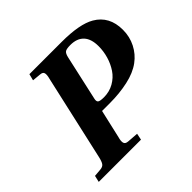

<svg xmlns="http://www.w3.org/2000/svg" viewBox="-166 -877 1061 1061"><g transform="rotate(-45 364.5 -346.0)"><path d="M348.1 -342.8Q343.8 -325.2 351.3 -317.6Q358.9 -310.1 391.1 -310.1Q434.1 -310.1 469.2 -330.1Q504.4 -350.1 525.9 -382.3Q547.4 -414.6 558.6 -452.9Q569.8 -491.2 569.8 -530.8Q569.8 -587.9 542.7 -616.9Q515.6 -646 463.9 -646Q432.6 -646 422.6 -638.4Q412.6 -630.9 407.2 -607.9ZM40 0 48.8 -38.1 94.2 -42Q114.3 -43.5 123 -55.9Q131.8 -68.4 138.2 -98.1L250 -594.2Q257.3 -621.1 253.9 -634.3Q250.5 -647.5 231 -648.9L180.2 -653.8L189.9 -691.9H441.9Q582 -691.9 647 -653.8Q729 -606 729 -500Q729 -445.8 705.8 -400.4Q682.6 -355 642.1 -325.2Q598.6 -293 532.2 -278.6Q465.8 -264.2 393.1 -264.2H330.1L292 -98.1Q284.7 -72.8 288.3 -58.6Q292 -44.4 313 -43L377.9 -38.1L370.1 0Z"/></g></svg>

Font: Linguistics Pro
Style: Bold Italic
Weight: 700
Italic angle: -12°
Designer: Stefan Peev, Context Ltd
Foundry: Stefan Peev, Context Ltd
Version: Version 001.000